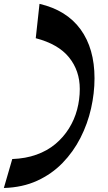

<svg xmlns="http://www.w3.org/2000/svg" viewBox="-45 -801 544 971"><path d="M154.8 -781.5Q291.7 -749.7 362.4 -652.6Q433 -555.5 433 -405Q433 -329.8 415.5 -252.3Q398 -174.8 362 -104Q326 -33.3 271.4 23Q216.8 79.2 142.8 113.1Q68.8 147 -25.5 149.7L17 3.3Q84.8 0.8 139.5 -18.9Q194.3 -38.5 235 -72.6Q275.8 -106.7 303.5 -151.1Q331.3 -195.5 344.9 -246.5Q358.5 -297.5 358.5 -351Q358.5 -443.5 304.1 -510.8Q249.8 -578 135.8 -607.8Z"/></svg>

Font: Savate ExtraLight
Style: Italic
Weight: 200
Italic angle: -11°
Designer: Max Esnée
Foundry: Plomb Type
Version: Version 2.000